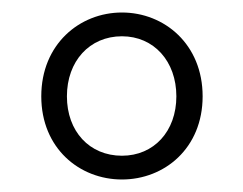

<svg xmlns="http://www.w3.org/2000/svg" viewBox="-20 -778 389 307"><path d="M175 -491C243 -491 304 -541 304 -624C304 -707 243 -758 175 -758C107 -758 46 -707 46 -624C46 -541 107 -491 175 -491ZM175 -529C123 -529 87 -568 87 -624C87 -680 123 -720 175 -720C226 -720 262 -680 262 -624C262 -568 226 -529 175 -529Z"/></svg>

Font: Spoqa Han Sans Neo Light
Style: Regular
Weight: 300
Designer: [Spoqa Han Sans Neo] Dong-huui Kim  Younghwa Kang  Yujin Lee  [Noto Sans] Ryoko NISHIZUKA  (kana & ideographs); Paul D. 
Foundry: Spoqa (http://www.spoqa-han-sans.com)
Version: Version 1.000